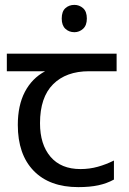

<svg xmlns="http://www.w3.org/2000/svg" viewBox="-20 -757 530 787"><path d="M285 -737Q305 -737 320.5 -723.5Q336 -710 336 -681Q336 -653 320.5 -639Q305 -625 285 -625Q263 -625 248 -639Q233 -653 233 -681Q233 -710 248 -723.5Q263 -737 285 -737ZM301 10Q183 10 118 -57Q53 -124 53 -245Q53 -325 82 -380.5Q111 -436 165 -465H8V-537H458V-465H345Q251 -465 197.5 -411.5Q144 -358 144 -252Q144 -165 187 -114.5Q230 -64 310 -64Q347 -64 381 -73.5Q415 -83 447 -99V-21Q418 -5 383 2.5Q348 10 301 10Z"/></svg>

Font: guzrati115
Style: Regular
Weight: 400
Designer: Jelle Bosma - Monotype Design Team, Universal Thirst
Foundry: Monotype Imaging Inc.
Version: Version 2.102